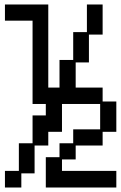

<svg xmlns="http://www.w3.org/2000/svg" viewBox="-20 -807 540 855"><path d="M2 -46H64V-169H125V-293H184V-344H125V-715H2V-787H195V-417H245V-540H306V-664H367V-787H437V-653H376V-529H317V-417H437V-355H498V-220H437V-159H317V-97H256V-46H498V28H184V-107H245V-169H306V-231H426V-344H256V-220H195V-159H134V-35H75V28H2Z"/></svg>

Font: DotGothic16
Style: Regular
Weight: 400
Designer: Fontworks Inc.
Foundry: Fontworks Inc.
Version: Version 1.100